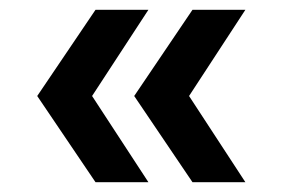

<svg xmlns="http://www.w3.org/2000/svg" viewBox="-20 -436 587 392"><path d="M283 -416 168 -240 283 -64H175L56 -240L175 -416ZM481 -416 366 -240 481 -64H373L254 -240L373 -416Z"/></svg>

Font: Montreal
Style: Regular
Weight: 400
Designer: Julieta Ulanovsky, usr_local_share
Foundry: Julieta Ulanovsky, usr_local_share
Version: Version 2.001